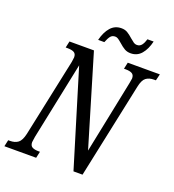

<svg xmlns="http://www.w3.org/2000/svg" viewBox="-174 -1015 1032 1136"><g transform="rotate(20 342.5 -446.5)"><path d="M-8 -41H3Q34 -41 53.5 -55.5Q73 -70 83 -114L187 -605Q191 -631 191 -635Q191 -657 177 -665Q163 -673 135 -673H124L133 -714H287L457 -145L551 -605Q556 -630 556 -635Q556 -657 542 -665Q528 -673 501 -673H491L500 -714H702L692 -673H681Q650 -673 630.5 -658.5Q611 -644 602 -600L475 0H418L235 -601L134 -114Q129 -84 129 -79Q129 -57 143 -49Q157 -41 183 -41H192L183 0H-17ZM421 -809Q406 -822 397 -828Q388 -834 378 -834Q359 -834 348.5 -820.5Q338 -807 328 -781H289Q302 -833 328.5 -863Q355 -893 396 -893Q418 -893 434 -883.5Q450 -874 470 -856Q485 -843 494 -837Q503 -831 514 -831Q533 -831 544 -845.5Q555 -860 562 -884H601Q589 -833 563 -802.5Q537 -772 496 -772Q474 -772 457.5 -781.5Q441 -791 421 -809Z"/></g></svg>

Font: Noto Serif Cond
Style: Italic
Weight: 400
Width: 3
Italic angle: -12°
Designer: Monotype Design Team
Foundry: Monotype Imaging Inc.
Version: Version 1.001